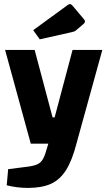

<svg xmlns="http://www.w3.org/2000/svg" viewBox="-20 -745 526 942"><path d="M131 -40 5 -500H150L238 -169H248L336 -500H482L355 -40ZM116 177Q90 177 62.5 173.5Q35 170 13 164L20 85L114 73Q147 69 164.5 60.5Q182 52 192 33Q202 14 211 -20L217 -40H355Q334 42 304 89.5Q274 137 229.5 157Q185 177 116 177ZM175 -552 143 -597 313 -721Q319 -725 323 -725Q329 -725 336 -717L389 -654Q397 -645 397 -640Q397 -633 387 -625L355 -598Q350 -593 345 -591Q340 -589 331 -587Z"/></svg>

Font: Changa SemiBold
Style: Regular
Weight: 600
Designer: Eduardo Rodriguez Tunni
Foundry: Eduardo Rodriguez Tunni
Version: Version 3.002; ttfautohint (v1.8.2)